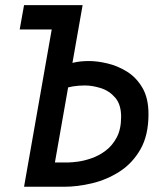

<svg xmlns="http://www.w3.org/2000/svg" viewBox="-20 -713 626 733"><path d="M71.8 0 193.8 -693.4H295.4L173.3 0ZM55.2 -600.6 71.8 -693.4H237.3L221.2 -600.6ZM224.6 0H88.4L104.5 -92.8H240.7Q253.4 -92.8 277.3 -95.9Q301.3 -99.1 329.6 -108.9Q357.9 -118.7 383.5 -137.9Q409.2 -157.2 425.8 -188.7Q442.4 -220.2 442.4 -267.1Q442.4 -314 419.9 -340.1Q397.5 -366.2 365.2 -376.5Q333 -386.7 304.2 -386.7Q255.4 -386.7 218.3 -372.6Q181.2 -358.4 143.1 -334.5L159.2 -425.3Q185.5 -442.4 209 -454.6Q232.4 -466.8 258.8 -473.4Q285.2 -480 319.8 -480Q351.1 -480 389.9 -470.9Q428.7 -461.9 464.6 -439.7Q500.5 -417.5 523.7 -377.9Q546.9 -338.4 546.9 -277.3Q546.9 -196.8 516.4 -143.3Q485.8 -89.8 437 -58.3Q388.2 -26.9 332 -13.4Q275.9 0 224.6 0Z"/></svg>

Font: Cascadia Code PL
Style: Italic
Weight: 400
Italic angle: -10°
Monospace: yes
Designer: Aaron Bell
Foundry: Saja Typeworks
Version: Version 2404.023